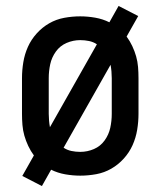

<svg xmlns="http://www.w3.org/2000/svg" viewBox="-20 -583 540 646"><path d="M121 43 55 9 94 -60Q83 -75 75 -92Q67 -109 62 -126.5Q57 -144 55.5 -162.5Q54 -181 54 -200V-320Q54 -347 58.5 -374Q63 -401 74 -425.5Q85 -450 103.5 -470.5Q122 -491 145.5 -504.5Q169 -518 196 -523Q223 -528 250 -528Q275 -528 300.5 -523.5Q326 -519 348 -508L379 -563L445 -529L406 -460Q417 -445 425 -428Q433 -411 438 -393.5Q443 -376 444.5 -357.5Q446 -339 446 -320V-200Q446 -173 441.5 -146Q437 -119 426 -94.5Q415 -70 396.5 -49.5Q378 -29 354.5 -15.5Q331 -2 304 3Q277 8 250 8Q225 8 199.5 3.5Q174 -1 152 -12ZM148 -155 306 -434Q294 -442 279.5 -445Q265 -448 250 -448Q226 -448 204 -438.5Q182 -429 168 -409.5Q154 -390 149 -367Q144 -344 144 -320V-200Q144 -189 145 -177.5Q146 -166 148 -155ZM250 -72Q274 -72 296 -81.5Q318 -91 332 -110.5Q346 -130 351 -153Q356 -176 356 -200V-320Q356 -331 355 -342.5Q354 -354 352 -365L194 -86Q206 -78 220.5 -75Q235 -72 250 -72Z"/></svg>

Font: Iosevka SS04 Medium
Style: Regular
Weight: 500
Monospace: yes
Designer: Belleve Invis
Foundry: Belleve Invis
Version: Version 19.0.0; ttfautohint (v1.8.4)